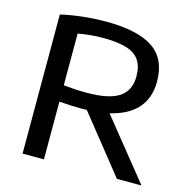

<svg xmlns="http://www.w3.org/2000/svg" viewBox="-109 -855 955 963"><g transform="rotate(15 369.0 -374.0)"><path d="M581.5 0 346 -295Q337 -294.5 318.5 -294.5Q269 -294.5 202.5 -299.5V0H91.5V-722.5Q205 -748 326 -748Q490.5 -748 570 -694.2Q649.5 -640.5 649.5 -523Q649.5 -438 601.8 -384Q554 -330 460.5 -308.5L709 0ZM202.5 -384.5Q236.5 -381 262.2 -379.5Q288 -378 323 -378Q438 -378 490.5 -412.8Q543 -447.5 543 -521.5Q543 -574 521.2 -605.5Q499.5 -637 453.8 -651Q408 -665 333.5 -665Q296 -665 266 -662Q236 -659 202.5 -653Z"/></g></svg>

Font: Encode Sans Expanded Medium
Style: Regular
Weight: 500
Width: 7
Designer: Multiple Designers
Foundry: Impallari Type
Version: Version 2.000